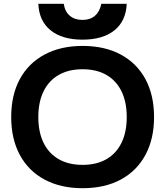

<svg xmlns="http://www.w3.org/2000/svg" viewBox="-20 -982 871 1012"><path d="M415 10Q300 10 215 -35.5Q130 -81 84.5 -165.5Q39 -250 39 -365Q39 -481 84.5 -565Q130 -649 215 -694.5Q300 -740 415 -740Q532 -740 616.5 -694.5Q701 -649 746.5 -565Q792 -481 792 -365Q792 -250 746.5 -165.5Q701 -81 616.5 -35.5Q532 10 415 10ZM415 -113Q489 -113 541 -143Q593 -173 620.5 -229.5Q648 -286 648 -365Q648 -444 620.5 -500.5Q593 -557 541 -587Q489 -617 415 -617Q342 -617 289.5 -587Q237 -557 209.5 -500.5Q182 -444 182 -365Q182 -286 209.5 -229.5Q237 -173 289.5 -143Q342 -113 415 -113ZM415 -773Q308 -773 247 -822Q186 -871 182 -962H316Q322 -921 348 -899Q374 -877 415 -877Q455 -877 480.5 -899Q506 -921 514 -962H648Q644 -871 583 -822Q522 -773 415 -773Z"/></svg>

Font: M PLUS 2
Style: Bold
Weight: 700
Designer: Coji Morishita
Foundry: UNDERFOREST DESIGN
Version: Version 1.001